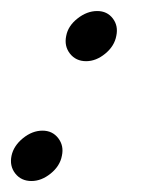

<svg xmlns="http://www.w3.org/2000/svg" viewBox="-37 -313 296 348"><path d="M119.1 -202.1Q100.6 -202.1 89.8 -215.8Q79.1 -229.5 83 -248Q86.4 -266.1 103.5 -279.5Q120.6 -293 139.2 -293Q157.2 -293 167.5 -279.5Q177.7 -266.1 173.8 -248Q170.4 -229.5 153.8 -215.8Q137.2 -202.1 119.1 -202.1ZM20 15.1Q1.5 15.1 -9.3 1.5Q-20 -12.2 -16.1 -30.8Q-12.2 -48.8 4.6 -62.5Q21.5 -76.2 40 -76.2Q58.1 -76.2 68.6 -62.5Q79.1 -48.8 75.2 -30.8Q71.8 -12.2 54.9 1.5Q38.1 15.1 20 15.1Z"/></svg>

Font: Florida Vibes
Style: Regular
Weight: 400
Italic angle: -30°
Designer: Turbologo.com
Foundry: Turbologo.com
Version: Version 1.000;hotconv 1.0.109;makeotfexe 2.5.65596